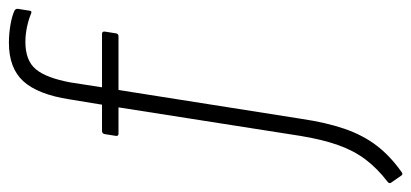

<svg xmlns="http://www.w3.org/2000/svg" viewBox="-308 -465 923 431"><g transform="rotate(-90 153.5 -249.5)"><path d="M173 -482H293Q299 -482 298 -475L294 -450Q293 -445 287 -445H167L102 -33Q94 21 80 62Q66 103 42.5 134Q19 165 -18 191Q-22 194 -25 190L-41 167Q-44 163 -39 159Q-9 136 11 109.5Q31 83 43.5 47.5Q56 12 64 -37L128 -445H69Q63 -445 64 -451L68 -476Q69 -482 75 -482H134L146 -555Q157 -626 186.5 -658.5Q216 -691 273 -691Q293 -691 313.5 -687.5Q334 -684 346 -678Q350 -675 349 -670L345 -645Q345 -639 339 -641Q325 -647 308 -650.5Q291 -654 275 -654Q233 -654 213.5 -630.5Q194 -607 184 -553Z"/></g></svg>

Font: Sofia Sans Condensed ExtraLight
Style: Italic
Weight: 250
Italic angle: -9°
Version: Version 4.100